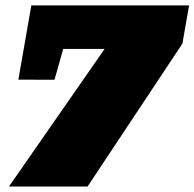

<svg xmlns="http://www.w3.org/2000/svg" viewBox="-20 -680 709 700"><path d="M12.7 0 361.3 -501.5H210.4L178.7 -389.2L46.9 -389.6L94.2 -660.2H669.4L645 -521L299.3 0Z"/></svg>

Font: Bevan
Style: Italic
Weight: 400
Italic angle: -10°
Designer: Vernon Adams
Foundry: Vernon Adams
Version: Version 2.100; ttfautohint (v1.8.3)